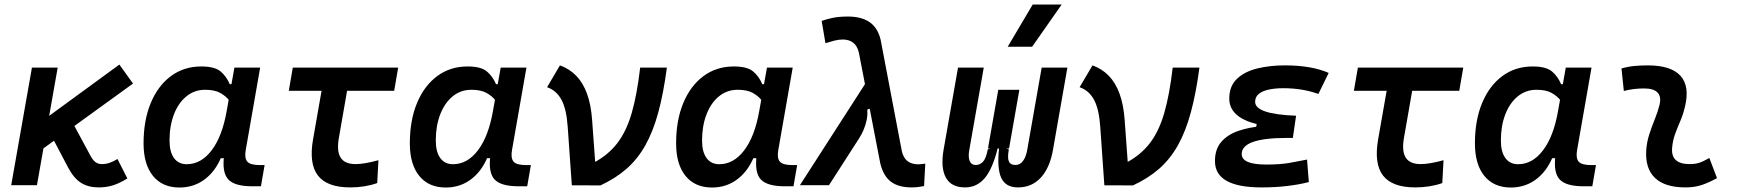

<svg xmlns="http://www.w3.org/2000/svg" viewBox="-20 -815 7657 845"><path d="M134.8 -135.7 81.5 -221.2 505.4 -530.8 565.4 -447.3ZM29.3 0 120.6 -517.6H233.9L142.6 0ZM414.1 9.8Q369.1 9.8 337.2 -10Q305.2 -29.8 279.8 -77.6L195.3 -238.3L301.8 -271L377.4 -130.9Q388.2 -110.4 400.1 -101.6Q412.1 -92.8 428.2 -92.8Q445.3 -92.8 461.4 -98.1Q477.5 -103.5 497.1 -115.2L540.5 -29.8Q507.3 -8.8 477.8 0.5Q448.2 9.8 414.1 9.8Z M882.8 -419.9Q835.9 -419.9 800.5 -391.1Q765.1 -362.3 745.6 -311.8Q726.1 -261.2 726.1 -196.3Q726.1 -146.5 745.8 -119.4Q765.6 -92.3 801.8 -92.3Q865.2 -92.3 911.6 -153.6Q958 -214.8 977.5 -325.7L1011.7 -517.6H1125L1061.5 -154.8Q1055.2 -119.6 1068.1 -104Q1081.1 -88.4 1125 -88.4H1144.5L1128.4 4.9H1090.8Q1012.2 4.9 984.4 -25.6Q956.5 -56.2 966.3 -131.3L994.6 -118.7H938L962.4 -147Q938 -72.3 887.7 -31Q837.4 10.3 770 10.3Q694.8 10.3 653.3 -40.8Q611.8 -91.8 611.8 -184.1Q611.8 -285.6 643.6 -361.8Q675.3 -438 732.4 -480.2Q789.6 -522.5 865.7 -522.5Q924.8 -522.5 950.7 -500.7Q976.6 -479 991.2 -444.3H1002.4L1010.7 -340.8Q1002.4 -355 988.5 -373.3Q974.6 -391.6 949.7 -405.8Q924.8 -419.9 882.8 -419.9Z M1521.5 9.8Q1419.4 9.8 1379.2 -42.5Q1338.9 -94.7 1357.9 -202.6L1413.1 -517.6H1525.4L1471.7 -210Q1460.9 -150.4 1479 -121.6Q1497.1 -92.8 1544.9 -92.8Q1583.5 -92.8 1645.5 -109.9L1640.1 -9.3Q1585.9 9.8 1521.5 9.8ZM1251 -415.5 1268.6 -517.6H1732.4L1714.8 -415.5Z M2054.7 -419.9Q2007.8 -419.9 1972.4 -391.1Q1937 -362.3 1917.5 -311.8Q1897.9 -261.2 1897.9 -196.3Q1897.9 -146.5 1917.7 -119.4Q1937.5 -92.3 1973.6 -92.3Q2037.1 -92.3 2083.5 -153.6Q2129.9 -214.8 2149.4 -325.7L2183.6 -517.6H2296.9L2233.4 -154.8Q2227.1 -119.6 2240 -104Q2252.9 -88.4 2296.9 -88.4H2316.4L2300.3 4.9H2262.7Q2184.1 4.9 2156.2 -25.6Q2128.4 -56.2 2138.2 -131.3L2166.5 -118.7H2109.9L2134.3 -147Q2109.9 -72.3 2059.6 -31Q2009.3 10.3 1941.9 10.3Q1866.7 10.3 1825.2 -40.8Q1783.7 -91.8 1783.7 -184.1Q1783.7 -285.6 1815.4 -361.8Q1847.2 -438 1904.3 -480.2Q1961.4 -522.5 2037.6 -522.5Q2096.7 -522.5 2122.6 -500.7Q2148.4 -479 2163.1 -444.3H2174.3L2182.6 -340.8Q2174.3 -355 2160.4 -373.3Q2146.5 -391.6 2121.6 -405.8Q2096.7 -419.9 2054.7 -419.9Z M2496.6 0.5 2478.5 -256.8Q2473.1 -335.4 2450.9 -376.2Q2428.7 -417 2387.7 -431.2L2444.3 -527.3Q2486.3 -512.2 2516.1 -481.4Q2545.9 -450.7 2563.5 -402.6Q2581.1 -354.5 2585.9 -287.1L2604 -38.6ZM2622.6 1 2496.6 0.5 2592.3 -98.6Q2656.2 -132.3 2696.5 -184.6Q2736.8 -236.8 2760.3 -317.9Q2783.7 -398.9 2797.4 -517.6H2915Q2899.9 -403.8 2877 -319.6Q2854 -235.4 2819.8 -174.8Q2785.6 -114.3 2737.3 -72Q2689 -29.8 2622.6 1Z M3226.6 -419.9Q3179.7 -419.9 3144.3 -391.1Q3108.9 -362.3 3089.4 -311.8Q3069.8 -261.2 3069.8 -196.3Q3069.8 -146.5 3089.6 -119.4Q3109.4 -92.3 3145.5 -92.3Q3209 -92.3 3255.4 -153.6Q3301.8 -214.8 3321.3 -325.7L3355.5 -517.6H3468.8L3405.3 -154.8Q3398.9 -119.6 3411.9 -104Q3424.8 -88.4 3468.8 -88.4H3488.3L3472.2 4.9H3434.6Q3356 4.9 3328.1 -25.6Q3300.3 -56.2 3310.1 -131.3L3338.4 -118.7H3281.7L3306.2 -147Q3281.7 -72.3 3231.4 -31Q3181.2 10.3 3113.8 10.3Q3038.6 10.3 2997.1 -40.8Q2955.6 -91.8 2955.6 -184.1Q2955.6 -285.6 2987.3 -361.8Q3019 -438 3076.2 -480.2Q3133.3 -522.5 3209.5 -522.5Q3268.6 -522.5 3294.4 -500.7Q3320.3 -479 3335 -444.3H3346.2L3354.5 -340.8Q3346.2 -355 3332.3 -373.3Q3318.4 -391.6 3293.5 -405.8Q3268.6 -419.9 3226.6 -419.9Z M3991.7 9.8Q3934.1 9.8 3900.6 -15.6Q3867.2 -41 3854 -96.7L3759.8 -584Q3752.4 -614.3 3734.1 -627.7Q3715.8 -641.1 3689.5 -641.1Q3670.9 -641.1 3652.3 -636.2Q3633.8 -631.3 3612.8 -625L3596.2 -723.1Q3618.7 -731 3645.8 -736.6Q3672.9 -742.2 3712.4 -742.2Q3770.5 -742.2 3806.4 -718Q3842.3 -693.8 3855.5 -641.1L3949.2 -148.9Q3956.5 -118.7 3974.9 -105.2Q3993.2 -91.8 4021.5 -91.8Q4024.9 -91.8 4032 -92.5Q4039.1 -93.3 4052.2 -94.7L4046.9 3.9Q4032.2 6.8 4019 8.3Q4005.9 9.8 3991.7 9.8ZM3500.5 0 3814.5 -487.8 3870.1 -355.5 3796.9 -333Q3798.8 -310.1 3794.4 -287.8Q3790 -265.6 3781.2 -244.6Q3772.5 -223.6 3760.3 -205.1L3628.4 0Z M4460 9.8Q4406.7 9.8 4387 -31.2Q4367.2 -72.3 4377 -163.6L4392.6 -168.9L4419.9 -157.2Q4413.1 -119.6 4420.2 -104.2Q4427.2 -88.9 4449.2 -88.9Q4469.2 -88.9 4482.4 -106.7Q4495.6 -124.5 4501 -156.2L4564.5 -517.6H4677.7L4614.3 -156.2Q4600.6 -76.7 4560.8 -33.4Q4521 9.8 4460 9.8ZM4227.1 9.8Q4166.5 9.8 4142.8 -33.4Q4119.1 -76.7 4132.8 -156.2L4196.3 -517.6H4309.6L4246.1 -156.2Q4240.2 -124.5 4247.6 -106.7Q4254.9 -88.9 4274.4 -88.9Q4293.9 -88.9 4307.1 -104.2Q4320.3 -119.6 4327.1 -157.2L4357.4 -168.9L4371.1 -163.6Q4348.6 -72.3 4314 -31.2Q4279.3 9.8 4227.1 9.8ZM4328.1 -161.6 4373.5 -419.9H4466.3L4420.9 -161.6ZM4415 -609.4 4524.9 -794.9H4652.3L4522.5 -609.4Z M4840.3 0.5 4822.3 -256.8Q4816.9 -335.4 4794.7 -376.2Q4772.5 -417 4731.4 -431.2L4788.1 -527.3Q4830.1 -512.2 4859.9 -481.4Q4889.6 -450.7 4907.2 -402.6Q4924.8 -354.5 4929.7 -287.1L4947.8 -38.6ZM4966.3 1 4840.3 0.5 4936 -98.6Q5000 -132.3 5040.3 -184.6Q5080.6 -236.8 5104 -317.9Q5127.4 -398.9 5141.1 -517.6H5258.8Q5243.7 -403.8 5220.7 -319.6Q5197.8 -235.4 5163.6 -174.8Q5129.4 -114.3 5081.1 -72Q5032.7 -29.8 4966.3 1Z M5531.7 9.8Q5327.1 9.8 5327.1 -106Q5327.1 -158.7 5355 -190.7Q5382.8 -222.7 5430.2 -239Q5477.5 -255.4 5536.1 -259.8L5684.1 -305.7L5669.9 -208H5644.5Q5594.2 -208 5556.9 -203.6Q5519.5 -199.2 5494.6 -190.4Q5469.7 -181.6 5457.3 -168.2Q5444.8 -154.8 5444.8 -137.2Q5444.8 -90.8 5553.2 -90.8Q5614.7 -90.8 5657 -98.4Q5699.2 -106 5732.4 -112.8L5740.2 -13.7Q5698.7 -2.9 5646.2 3.4Q5593.8 9.8 5531.7 9.8ZM5500.5 -211.9 5510.7 -269Q5390.1 -299.3 5390.1 -380.9Q5390.1 -436 5423.8 -468Q5457.5 -500 5513.2 -513.7Q5568.8 -527.3 5634.3 -527.3Q5752.4 -527.3 5827.6 -494.1L5782.2 -401.4Q5712.9 -426.8 5627.4 -426.8Q5593.8 -426.8 5565.7 -421.1Q5537.6 -415.5 5520.8 -402.3Q5503.9 -389.2 5503.9 -366.7Q5503.9 -339.8 5548.6 -324.5Q5593.3 -309.1 5684.1 -305.7L5669.9 -208Z M6209 9.8Q6106.9 9.8 6066.7 -42.5Q6026.4 -94.7 6045.4 -202.6L6100.6 -517.6H6212.9L6159.2 -210Q6148.4 -150.4 6166.5 -121.6Q6184.6 -92.8 6232.4 -92.8Q6271 -92.8 6333 -109.9L6327.6 -9.3Q6273.4 9.8 6209 9.8ZM5938.5 -415.5 5956.1 -517.6H6419.9L6402.3 -415.5Z M6742.2 -419.9Q6695.3 -419.9 6659.9 -391.1Q6624.5 -362.3 6605 -311.8Q6585.4 -261.2 6585.4 -196.3Q6585.4 -146.5 6605.2 -119.4Q6625 -92.3 6661.1 -92.3Q6724.6 -92.3 6771 -153.6Q6817.4 -214.8 6836.9 -325.7L6871.1 -517.6H6984.4L6920.9 -154.8Q6914.6 -119.6 6927.5 -104Q6940.4 -88.4 6984.4 -88.4H7003.9L6987.8 4.9H6950.2Q6871.6 4.9 6843.8 -25.6Q6815.9 -56.2 6825.7 -131.3L6854 -118.7H6797.4L6821.8 -147Q6797.4 -72.3 6747.1 -31Q6696.8 10.3 6629.4 10.3Q6554.2 10.3 6512.7 -40.8Q6471.2 -91.8 6471.2 -184.1Q6471.2 -285.6 6502.9 -361.8Q6534.7 -438 6591.8 -480.2Q6648.9 -522.5 6725.1 -522.5Q6784.2 -522.5 6810.1 -500.7Q6835.9 -479 6850.6 -444.3H6861.8L6870.1 -340.8Q6861.8 -355 6847.9 -373.3Q6834 -391.6 6809.1 -405.8Q6784.2 -419.9 6742.2 -419.9Z M7502.9 -119.6 7536.6 -31.2Q7506.8 -14.2 7473.6 -2.2Q7440.4 9.8 7397.5 9.8Q7307.6 9.8 7263.9 -31.7Q7220.2 -73.2 7225.1 -153.3Q7227.5 -189.5 7238.5 -223.6Q7249.5 -257.8 7262.7 -290Q7275.9 -322.3 7283.2 -352.1Q7292.5 -388.7 7275.4 -407.2Q7258.3 -425.8 7215.8 -425.8Q7169.4 -425.8 7126.5 -414.6L7116.2 -513.7Q7145 -522 7173.8 -524.7Q7202.6 -527.3 7231.4 -527.3Q7334.5 -527.3 7376 -481.2Q7417.5 -435.1 7395.5 -345.2Q7387.7 -311.5 7375 -282.2Q7362.3 -252.9 7351.8 -224.1Q7341.3 -195.3 7338.9 -162.1Q7334 -92.8 7416.5 -92.8Q7440.9 -92.8 7459.2 -98.9Q7477.5 -105 7502.9 -119.6Z"/></svg>

Font: Cascadia Mono Medium
Style: Italic
Weight: 500
Italic angle: -10°
Monospace: yes
Designer: Aaron Bell
Foundry: Saja Typeworks
Version: Version 2407.024